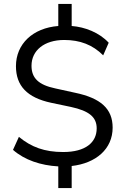

<svg xmlns="http://www.w3.org/2000/svg" viewBox="-20 -840 640 975"><path d="M276 115H344V3C467 -11 552 -83 552 -192C552 -288 491 -342 361 -369L261 -391C175 -409 140 -444 140 -506C140 -584 205 -637 306 -637C386 -637 450 -613 504 -559L532 -623C484 -675 411 -703 344 -708V-820H276V-708C147 -698 61 -617 61 -504C61 -404 118 -344 240 -318L340 -297C433 -277 471 -245 471 -188C471 -117 415 -68 301 -68C206 -68 139 -93 76 -145L46 -79C105 -27 187 0 276 5Z"/></svg>

Font: Poppy and Pepper
Style: Regular
Weight: 400
Designer: Thy Ha
Foundry: Thy Ha
Version: Version 0.001;Glyphs 3.2 (3227)